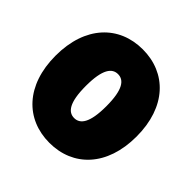

<svg xmlns="http://www.w3.org/2000/svg" viewBox="-186 -882 1063 1063"><g transform="rotate(45 346.0 -350.0)"><path d="M346 16C531 16 663 -118 663 -350C663 -582 531 -716 346 -716C161 -716 29 -582 29 -350C29 -118 161 16 346 16ZM346 -178C300 -178 266 -219 266 -350C266 -481 300 -522 346 -522C392 -522 426 -481 426 -350C426 -219 392 -178 346 -178Z"/></g></svg>

Font: Chess Sans Black
Style: Regular
Weight: 900
Designer: Wolf Bōese
Foundry: Wolf Bōese
Version: Version 7.223;Glyphs 3.3 (3306)